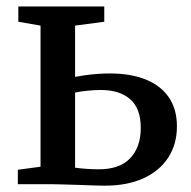

<svg xmlns="http://www.w3.org/2000/svg" viewBox="-20 -568 590 592"><path d="M35 0V-44.5L105 -54V-489L36.5 -501V-548H301.5V-501L211.5 -489V-331Q224.5 -333.5 242 -336Q259.5 -338.5 279.2 -340Q299 -341.5 319 -341.5Q384 -341.5 430.2 -322.5Q476.5 -303.5 501 -267.2Q525.5 -231 525.5 -178.5Q525.5 -123 498.5 -81.8Q471.5 -40.5 421.8 -18Q372 4.5 303 4.5Q290.5 4.5 269.2 3.8Q248 3 224 2.2Q200 1.5 178.5 0.8Q157 0 144 0ZM285 -46Q349 -46 381.5 -80.2Q414 -114.5 414 -173.5Q414 -234 381.2 -262.2Q348.5 -290.5 291.5 -290.5Q270.5 -290.5 248.8 -288.2Q227 -286 211.5 -282.5V-51Q225.5 -49 244.8 -47.5Q264 -46 285 -46Z"/></svg>

Font: Merriweather 36pt Medium
Style: Regular
Weight: 500
Version: Version 2.100